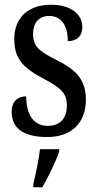

<svg xmlns="http://www.w3.org/2000/svg" viewBox="-20 -566 410 807"><path d="M178 10C282 10 341 -51 341 -147C341 -233 298 -274 215 -315C144 -351 119 -371 119 -424C119 -469 143 -499 186 -499C235 -499 265 -463 265 -393C305 -393 326 -416 326 -452C326 -502 284 -546 194 -546C102 -546 40 -495 40 -402C40 -316 79 -279 171 -231C238 -195 261 -172 261 -124C261 -70 235 -37 180 -37C120 -37 90 -87 90 -161C58 -161 29 -143 29 -96C29 -26 80 10 178 10ZM120 208V221H158C182 179 215 113 229 71V61H148C143 109 130 164 120 208Z"/></svg>

Font: Noto Serif Georgian ExtraCondensed Medium
Style: Regular
Weight: 500
Width: 2
Designer: Monotype Design Team, Akaki Razmadze
Foundry: Google LLC
Version: Version 2.003